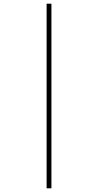

<svg xmlns="http://www.w3.org/2000/svg" viewBox="-20 -852 530 1038"><path d="M232 -832H258V166H232Z"/></svg>

Font: Noto Sans Devanagari UI SemiCondensed Thin
Style: Regular
Weight: 100
Width: 4
Designer: Jelle Bosma - Monotype Design Team
Foundry: Monotype Imaging Inc.
Version: Version 2.004